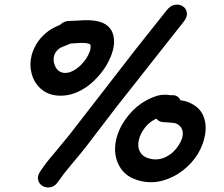

<svg xmlns="http://www.w3.org/2000/svg" viewBox="-20 -806 985 845"><path d="M239 -11Q258 -39 296 -84Q345 -142 363 -166L493 -336L788 -710Q805 -731 802.5 -749.5Q800 -768 785 -778Q770 -788 750 -785Q730 -782 713 -760L578 -590L285 -212Q269 -192 224 -138Q180 -87 158 -53Q143 -31 148 -13Q153 5 169 13.5Q185 22 204.5 17.5Q224 13 239 -11ZM239 -385Q280 -383 319 -400Q358 -417 390 -447Q422 -477 445 -513Q479 -569 482 -617Q484 -683 431 -706Q399 -719 350 -717L315 -715Q298 -714 288 -714Q263 -715 243 -696L236 -693Q205 -680 186 -664Q155 -639 137.5 -607.5Q120 -576 116 -546Q111 -516 118 -488Q127 -445 159 -416Q191 -387 239 -385ZM265 -485Q229 -487 218 -528Q209 -567 240 -592Q245 -596 258 -601L276 -608Q281 -611 289 -614Q295 -614 300 -615Q305 -615 316 -616Q327 -617 333 -617Q362 -618 375 -612Q379 -610 379 -600Q379 -580 361 -551Q341 -520 314.5 -502Q288 -484 265 -485ZM601 -9Q650 2 697.5 -11.5Q745 -25 785 -56Q825 -87 851 -129Q876 -171 883 -216Q890 -261 874 -298Q858 -335 812 -355Q796 -362 774 -365Q764 -388 737 -387H729Q715 -389 714 -389Q687 -390 667 -383Q599 -360 552 -306Q505 -252 491 -191Q477 -127 505 -75.5Q533 -24 601 -9ZM642 -107Q610 -114 597 -136.5Q584 -159 591 -190Q598 -219 618 -244.5Q638 -270 668 -284Q677 -272 693 -269Q694 -269 734 -266Q748 -265 754 -263Q781 -251 784 -225Q787 -199 767 -168Q746 -134 712.5 -116.5Q679 -99 642 -107Z"/></svg>

Font: Balsamiq Sans
Style: Italic
Weight: 400
Italic angle: -12°
Designer: Michael Angeles
Foundry: Balsamiq SRL
Version: Version 1.020; ttfautohint (v1.8.4.7-5d5b);gftools[0.9.26]